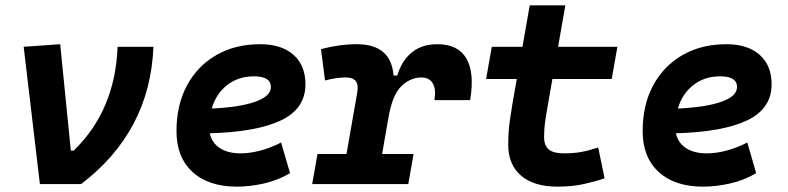

<svg xmlns="http://www.w3.org/2000/svg" viewBox="-20 -694 2970 724"><path d="M130.4 0 69.3 -517.6 207 -527.3 247.1 -126H257.8Q414.6 -277.8 423.3 -517.6H558.6Q545.9 -198.2 286.1 0Z M887.7 -115.7Q922.9 -115.7 962.9 -126.5Q1002.9 -137.2 1040 -156.7L1073.7 -41Q1027.3 -13.7 974.6 -2Q921.9 9.8 873.5 9.8Q766.1 9.8 705.8 -45.7Q645.5 -101.1 645.5 -199.7Q645.5 -298.3 685.1 -371.8Q724.6 -445.3 795.7 -486.3Q866.7 -527.3 961.4 -527.3Q1041.5 -527.3 1086.7 -487.3Q1131.8 -447.3 1131.8 -376Q1131.8 -284.2 1039.8 -240.2Q947.8 -196.3 771 -191.4Q778.8 -155.3 809.1 -135.5Q839.4 -115.7 887.7 -115.7ZM778.3 -284.7Q884.3 -289.6 942.9 -310.5Q1001.5 -331.5 1001.5 -365.7Q1001.5 -406.2 938 -406.2Q878.9 -406.2 836.9 -373.5Q794.9 -340.8 778.3 -284.7Z M1157.2 0 1177.2 -113.3H1286.6L1327.1 -345.2Q1337.4 -401.9 1285.2 -401.9Q1248 -401.9 1205.6 -390.6L1190.4 -508.8Q1260.3 -527.3 1325.2 -527.3Q1455.1 -527.3 1463.9 -409.2H1478Q1495.1 -465.8 1533.2 -496.6Q1571.3 -527.3 1628.9 -527.3Q1707 -527.3 1738.5 -473.9Q1770 -420.4 1752.9 -316.4H1618.2Q1625 -357.9 1611.8 -379.9Q1598.6 -401.9 1568.8 -401.9Q1527.3 -401.9 1493.2 -368.7Q1459 -335.4 1444.8 -249.5V-251L1420.9 -113.3H1539.6L1519.5 0Z M2081.5 9.8Q1993.7 9.8 1945.1 -31.5Q1896.5 -72.8 1896.5 -148.4Q1896.5 -170.9 1897.7 -191.7Q1898.9 -212.4 1902.3 -238Q1905.8 -263.7 1912.1 -301.3L1928.7 -396H1813L1834.5 -517.6H1950.2L1977.5 -673.8H2111.8L2084.5 -517.6H2308.1L2286.6 -396H2063L2046.4 -301.3Q2038.1 -253.9 2034.9 -229.5Q2031.7 -205.1 2031.7 -177.7Q2031.7 -145 2049.3 -130.4Q2066.9 -115.7 2105.5 -115.7Q2142.1 -115.7 2169.9 -120.6Q2197.8 -125.5 2235.8 -137.7L2259.8 -21.5Q2221.7 -8.8 2179.2 0.5Q2136.7 9.8 2081.5 9.8Z M2645.5 -115.7Q2680.7 -115.7 2720.7 -126.5Q2760.7 -137.2 2797.9 -156.7L2831.5 -41Q2785.2 -13.7 2732.4 -2Q2679.7 9.8 2631.3 9.8Q2523.9 9.8 2463.6 -45.7Q2403.3 -101.1 2403.3 -199.7Q2403.3 -298.3 2442.9 -371.8Q2482.4 -445.3 2553.5 -486.3Q2624.5 -527.3 2719.2 -527.3Q2799.3 -527.3 2844.5 -487.3Q2889.6 -447.3 2889.6 -376Q2889.6 -284.2 2797.6 -240.2Q2705.6 -196.3 2528.8 -191.4Q2536.6 -155.3 2566.9 -135.5Q2597.2 -115.7 2645.5 -115.7ZM2536.1 -284.7Q2642.1 -289.6 2700.7 -310.5Q2759.3 -331.5 2759.3 -365.7Q2759.3 -406.2 2695.8 -406.2Q2636.7 -406.2 2594.7 -373.5Q2552.7 -340.8 2536.1 -284.7Z"/></svg>

Font: Cascadia Code PL
Style: Bold Italic
Weight: 700
Italic angle: -10°
Monospace: yes
Designer: Aaron Bell
Foundry: Saja Typeworks
Version: Version 2404.023; ttfautohint (v1.8.4)